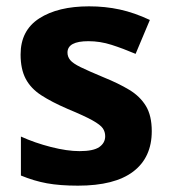

<svg xmlns="http://www.w3.org/2000/svg" viewBox="-20 -576 537 606"><path d="M459 -162Q459 -79 400.5 -34.5Q342 10 226 10Q169 10 128 2.5Q87 -5 46 -22V-145Q90 -125 141 -112Q192 -99 231 -99Q275 -99 293.5 -112Q312 -125 312 -146Q312 -160 304.5 -171Q297 -182 272 -196Q247 -210 194 -232Q143 -254 110 -275.5Q77 -297 61 -327.5Q45 -358 45 -404Q45 -480 104 -518Q163 -556 261 -556Q312 -556 358 -546Q404 -536 453 -513L408 -406Q368 -423 332 -434.5Q296 -446 259 -446Q193 -446 193 -410Q193 -397 201.5 -386.5Q210 -376 234.5 -364Q259 -352 307 -332Q354 -313 388 -292.5Q422 -272 440.5 -241.5Q459 -211 459 -162Z"/></svg>

Font: Noto Sans IKEA
Style: Bold
Weight: 600
Designer: Monotype Design Team
Foundry: Monotype Imaging Inc.
Version: Version 2.001